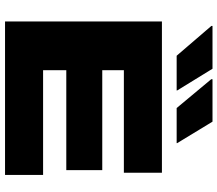

<svg xmlns="http://www.w3.org/2000/svg" viewBox="-72 -814 885 782"><g transform="rotate(90 371.0 -422.5)"><path d="M67 0V-639H265.5V0ZM67 0V-155H692V0ZM170 -249.5V-396H672.5V-249.5ZM67 -484V-639H683V-484ZM259.5 -845 348 -701V-699H206.5L85 -840.5V-845ZM475 -845 562.5 -701V-699H419.5L302 -840V-845Z"/></g></svg>

Font: Anek Latin Expanded ExtraBold
Style: Regular
Weight: 800
Width: 7
Designer: Yesha Goshar
Foundry: Ek Type
Version: Version 1.003